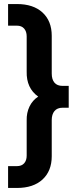

<svg xmlns="http://www.w3.org/2000/svg" viewBox="-20 -765 395 950"><path d="M20 165V57H64Q87 57 99.5 43Q112 29 112 5V-169Q111 -207 126 -238Q141 -269 169 -287Q110 -329 112 -411V-585Q112 -609 99.5 -623.5Q87 -638 64 -638H20V-745H64Q145 -745 190.5 -703Q236 -661 236 -588V-401Q236 -372 249.5 -356Q263 -340 290 -340H320V-232H290Q263 -232 249.5 -215.5Q236 -199 236 -171V8Q236 81 190.5 123Q145 165 64 165Z"/></svg>

Font: Plus Jakarta Display Medium
Style: Regular
Weight: 500
Designer: Gumpita Rahayu
Foundry: Tokotype Studio
Version: Version 1.000